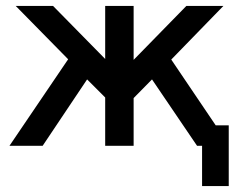

<svg xmlns="http://www.w3.org/2000/svg" viewBox="-20 -492 818 648"><path d="M12 0 210 -292 33 -472H159L335 -293V-472H431V-290L609 -472H734L558 -291L708 -69H752V136H662V0H645L493 -224L431 -161V0H335V-163L274 -224Q248 -185 124 0Z"/></svg>

Font: Coval
Style: Medium
Weight: 500
Foundry: Context Ltd
Version: Version 001.000